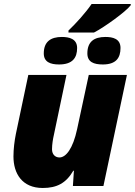

<svg xmlns="http://www.w3.org/2000/svg" viewBox="-20 -926 671 956"><path d="M321 -764H448C499 -790 607 -868 631 -900V-906H436C407 -863 357 -808 321 -774ZM274 -605C341 -605 364 -638 364 -687C364 -733 324 -742 288 -742C232 -742 198 -718 198 -660C198 -617 231 -605 274 -605ZM492 -605C558 -605 580 -638 580 -687C580 -733 542 -742 505 -742C448 -742 415 -718 415 -660C415 -617 447 -605 492 -605ZM193 10C263 10 309 -14 345 -76H348L343 0H495L612 -553H422L364 -283C343 -185 308 -142 276 -142C256 -142 239 -156 239 -183C239 -207 244 -236 248 -253L311 -553H121L59 -259C52 -224 47 -184 47 -147C47 -62 90 10 193 10Z"/></svg>

Font: Noto Sans UI Black
Style: Italic
Weight: 900
Italic angle: -372°
Designer: Monotype Design Team
Foundry: Monotype Imaging Inc.
Version: Version 1.901